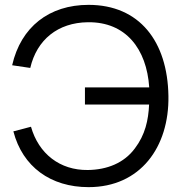

<svg xmlns="http://www.w3.org/2000/svg" viewBox="-20 -755 743 790"><path d="M344.5 15C557.5 15 676.5 -150 673 -360C669.5 -584.5 554 -735 344.5 -735C182.5 -735 66 -644.5 30 -486.5L104.5 -475.5C131.5 -591.5 218 -662 341.5 -663.5C497.5 -665.5 583.5 -554 594 -395.5H329.5V-325H593.5C590.5 -260.5 577.5 -200.5 535 -144.5C490 -83.5 419.5 -56.5 341.5 -55.5C226.5 -54 139 -122.5 107.5 -233.5L35 -214.5C73 -68.5 188.5 15 344.5 15Z"/></svg>

Font: Eudonet
Style: Regular
Weight: 400
Designer: Mikhail Sharanda
Foundry: Mikhail Sharanda
Version: Version 4.503;Glyphs 3.1.2 (3151)